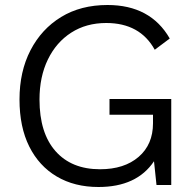

<svg xmlns="http://www.w3.org/2000/svg" viewBox="-20 -740 767 768"><path d="M418 -344H665V0H606L596 -95Q527 8 374 8Q278 8 207 -34Q136 -76 97 -154Q58 -232 58 -342Q58 -454 102 -539Q146 -624 224.5 -672Q303 -720 410 -720Q582 -720 659 -586L599 -541Q540 -648 405 -648Q325 -648 265 -609.5Q205 -571 171.5 -502Q138 -433 138 -342Q138 -208 202 -135.5Q266 -63 380 -63Q477 -63 534.5 -112.5Q592 -162 592 -247V-281H418Z"/></svg>

Font: LivvicRegular
Style: Regular
Weight: 400
Designer: Jacques Le Bailly, Baron von Fonthausen
Version: Version 1.001; ttfautohint (v1.8.2)